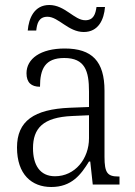

<svg xmlns="http://www.w3.org/2000/svg" viewBox="-20 -738 541 768"><path d="M315 -610C374 -610 396 -660 400 -710H366C362 -683 355 -657 321 -657C277 -657 240 -718 177 -718C117 -718 95 -665 91 -616H125C128 -644 135 -671 170 -671C214 -671 253 -610 315 -610ZM185 10C267 10 304 -40 336 -92H341L351 0H458V-32H454C410 -32 398 -46 398 -111V-375C398 -493 348 -544 239 -544C142 -544 86 -503 86 -445C86 -408 105 -391 140 -391C140 -462 160 -506 237 -506C320 -506 336 -454 336 -372V-310L259 -307C116 -301 48 -254 48 -148C48 -40 107 10 185 10ZM200 -33C139 -33 112 -79 112 -145C112 -224 151 -269 269 -274L336 -277V-185C336 -103 280 -33 200 -33Z"/></svg>

Font: Noto Serif Myanmar SemiCondensed Light
Style: Regular
Weight: 300
Width: 4
Designer: Ben Mitchell and the Monotype Design Team
Foundry: Monotype Imaging Inc.
Version: Version 2.106